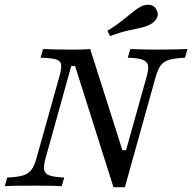

<svg xmlns="http://www.w3.org/2000/svg" viewBox="-27 -775 800 799"><path d="M445.2 4 285.5 -500H269.4L162.1 -114.5Q154 -84.7 156.9 -68.1Q159.7 -51.6 179.4 -44.8Q199.2 -37.9 240.3 -36.3L229.8 0Q213.7 -1.6 183.5 -2Q153.2 -2.4 115.3 -2.4Q75 -2.4 43.1 -2Q11.3 -1.6 -7.3 0L3.2 -36.3Q45.2 -37.9 68.1 -44.8Q91.1 -51.6 103.6 -68.1Q116.1 -84.7 124.2 -114.5L222.6 -465.3Q229.8 -494.4 227 -508.5Q224.2 -522.6 204.4 -528.2Q184.7 -533.9 141.9 -534.7L152.4 -571Q170.2 -570.2 201.2 -569.4Q232.3 -568.5 271.8 -568.5Q321.8 -568.5 348.4 -571L482.3 -150H497.6L583.1 -455.6Q591.9 -486.3 589.1 -502.4Q586.3 -518.5 566.9 -526.2Q547.6 -533.9 504.8 -534.7L515.3 -571Q530.6 -570.2 561.7 -569.4Q592.7 -568.5 630.6 -568.5Q669.4 -568.5 701.2 -569.4Q733.1 -570.2 753.2 -571L742.7 -534.7Q700.8 -533.1 677.4 -526.2Q654 -519.4 641.9 -502.8Q629.8 -486.3 621 -455.6L492.7 4ZM430.6 -625 420.2 -646.8Q459.7 -671.8 484.3 -691.5Q508.9 -711.3 526.2 -725.4Q543.5 -739.5 558.9 -747.6Q579.8 -758.1 598.4 -754.4Q616.9 -750.8 625 -733.1Q633.9 -716.1 625.8 -700Q617.7 -683.9 596.8 -672.6Q581.5 -664.5 559.7 -659.7Q537.9 -654.8 506.5 -648Q475 -641.1 430.6 -625Z"/></svg>

Font: Playfair 9pt
Style: Italic
Weight: 400
Italic angle: -15.6°
Designer: Claus Eggers Sørensen
Foundry: Claus Eggers Sørensen
Version: Version 2.001;gftools[0.9.30]